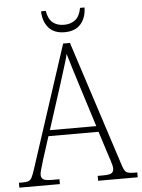

<svg xmlns="http://www.w3.org/2000/svg" viewBox="-61 -934 725 981"><g transform="rotate(-5 301.5 -444.0)"><path d="M-2 0V-25H16Q37 -25 47.5 -29Q58 -33 65 -47Q72 -61 81 -89L285 -714H320L529 -69Q538 -40 548.5 -32.5Q559 -25 590 -25H605V0H402V-25H430Q464 -25 474 -32.5Q484 -40 484 -56Q484 -69 476 -93.5Q468 -118 463 -133L426 -249H169L134 -140Q131 -130 126 -113.5Q121 -97 116.5 -81Q112 -65 112 -56Q112 -40 123 -32.5Q134 -25 168 -25H206V0ZM179 -279H417L349 -494Q334 -540 320.5 -585Q307 -630 298 -660Q295 -643 286.5 -616.5Q278 -590 269 -560.5Q260 -531 252 -506ZM298 -771Q244 -771 216 -803.5Q188 -836 187 -888H211Q218 -846 240.5 -827.5Q263 -809 298 -809Q333 -809 356 -827Q379 -845 387 -888H410Q409 -836 381 -803.5Q353 -771 298 -771Z"/></g></svg>

Font: Noto Serif Tamil SemiCondensed ExtraLight
Style: Regular
Weight: 200
Width: 4
Designer: Indian Type Foundry, Tom Grace, and the Monotype Design Team
Foundry: Monotype Imaging Inc.
Version: Version 2.004; ttfautohint (v1.8.4.7-5d5b)